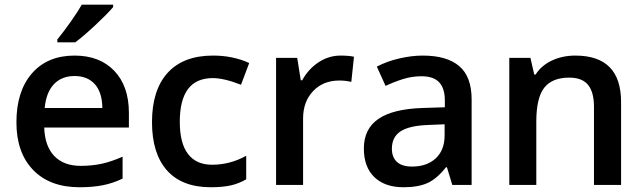

<svg xmlns="http://www.w3.org/2000/svg" viewBox="-20 -786 2737 816"><path d="M317.9 9.8Q191.9 9.8 120.8 -63.7Q49.8 -137.2 49.8 -266.1Q49.8 -398.4 115.7 -474.1Q181.6 -549.8 296.9 -549.8Q403.8 -549.8 465.8 -484.9Q527.8 -419.9 527.8 -306.2V-244.1H168Q170.4 -165.5 210.4 -123.3Q250.5 -81.1 323.2 -81.1Q371.1 -81.1 412.4 -90.1Q453.6 -99.1 501 -120.1V-26.9Q459 -6.8 416 1.5Q373 9.8 317.9 9.8ZM296.9 -462.9Q242.2 -462.9 209.2 -428.2Q176.3 -393.6 169.9 -327.1H415Q414.1 -394 382.8 -428.5Q351.6 -462.9 296.9 -462.9ZM223.6 -606V-618.2Q251.5 -652.3 281 -694.3Q310.5 -736.3 327.6 -766.1H460.9V-755.9Q435.5 -726.1 385 -679Q334.5 -631.8 299.8 -606Z M876 9.8Q753.4 9.8 689.7 -61.8Q626 -133.3 626 -267.1Q626 -403.3 692.6 -476.6Q759.3 -549.8 885.3 -549.8Q970.7 -549.8 1039.1 -518.1L1004.4 -425.8Q931.6 -454.1 884.3 -454.1Q744.1 -454.1 744.1 -268.1Q744.1 -177.2 779.1 -131.6Q814 -85.9 881.3 -85.9Q958 -85.9 1026.4 -124V-23.9Q995.6 -5.9 960.7 2Q925.8 9.8 876 9.8Z M1427.2 -549.8Q1461.9 -549.8 1484.4 -544.9L1473.1 -438Q1448.7 -443.8 1422.4 -443.8Q1353.5 -443.8 1310.8 -398.9Q1268.1 -354 1268.1 -282.2V0H1153.3V-540H1243.2L1258.3 -444.8H1264.2Q1291 -493.2 1334.2 -521.5Q1377.4 -549.8 1427.2 -549.8Z M1902.3 0 1879.4 -75.2H1875.5Q1836.4 -25.9 1796.9 -8.1Q1757.3 9.8 1695.3 9.8Q1615.7 9.8 1571 -33.2Q1526.4 -76.2 1526.4 -154.8Q1526.4 -238.3 1588.4 -280.8Q1650.4 -323.2 1777.3 -327.1L1870.6 -330.1V-358.9Q1870.6 -410.6 1846.4 -436.3Q1822.3 -461.9 1771.5 -461.9Q1730 -461.9 1691.9 -449.7Q1653.8 -437.5 1618.7 -420.9L1581.5 -502.9Q1625.5 -525.9 1677.7 -537.8Q1730 -549.8 1776.4 -549.8Q1879.4 -549.8 1931.9 -504.9Q1984.4 -460 1984.4 -363.8V0ZM1731.4 -78.1Q1793.9 -78.1 1831.8 -113Q1869.6 -147.9 1869.6 -210.9V-257.8L1800.3 -254.9Q1719.2 -252 1682.4 -227.8Q1645.5 -203.6 1645.5 -153.8Q1645.5 -117.7 1667 -97.9Q1688.5 -78.1 1731.4 -78.1Z M2619.6 0H2504.4V-332Q2504.4 -394.5 2479.2 -425.3Q2454.1 -456.1 2399.4 -456.1Q2326.7 -456.1 2293 -413.1Q2259.3 -370.1 2259.3 -269V0H2144.5V-540H2234.4L2250.5 -469.2H2256.3Q2280.8 -507.8 2325.7 -528.8Q2370.6 -549.8 2425.3 -549.8Q2619.6 -549.8 2619.6 -352.1Z"/></svg>

Font: f0_21440          
Style: Regular
Weight: 600
Foundry: Ascender Corporation
Version: Version 1.10